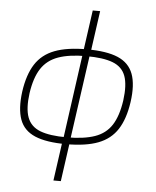

<svg xmlns="http://www.w3.org/2000/svg" viewBox="-60 -750 819 1009"><g transform="rotate(5 349.5 -246.0)"><path d="M374 -494Q480 -494 539.5 -468.5Q599 -443 620 -386.5Q641 -330 628 -238Q615 -148 579.5 -93Q544 -38 479 -13Q414 12 310 12Q205 12 145 -13.5Q85 -39 64.5 -95.5Q44 -152 56 -243Q69 -334 104.5 -389Q140 -444 205.5 -469Q271 -494 374 -494ZM375 -458Q285 -458 227.5 -437.5Q170 -417 138.5 -369Q107 -321 95 -238Q84 -157 101.5 -110Q119 -63 169.5 -43.5Q220 -24 309 -24Q400 -24 457.5 -44Q515 -64 546 -112Q577 -160 589 -243Q600 -325 583 -372Q566 -419 515.5 -438.5Q465 -458 375 -458ZM427 -700 397 -486 394 -473 329 -11 328 1 299 208H260L289 1L292 -11L356 -472L358 -486L388 -700Z"/></g></svg>

Font: Exo 2 ExtraLight
Style: Italic
Weight: 250
Italic angle: -8°
Designer: Natanael Gama
Foundry: Natanael Gama
Version: Version 2.010